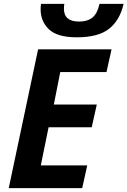

<svg xmlns="http://www.w3.org/2000/svg" viewBox="-20 -968 656 988"><path d="M176 -714H554L528 -597H290L257 -430H478L452 -313H230L190 -117H429L403 0H25ZM189 -921Q189 -934 191 -948H311Q309 -936 309 -923Q309 -857 387 -857Q430 -857 455.5 -877.5Q481 -898 492 -948H616Q597 -864 541.5 -820Q486 -776 375 -776Q275 -776 232 -817Q189 -858 189 -921Z"/></svg>

Font: Noto Sans Display
Style: Bold Italic
Weight: 700
Italic angle: -12°
Designer: Monotype Design team
Foundry: Monotype Imaging Inc.
Version: Version 1.000